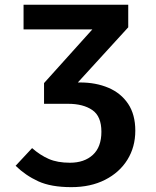

<svg xmlns="http://www.w3.org/2000/svg" viewBox="-20 -563 655 807"><path d="M165.1 -213.8 368.2 -439.5H79V-543.1H519V-448.2L307.2 -216.4H316.4Q383.1 -216.4 435.6 -194.1Q488.2 -171.8 518.5 -126.7Q548.7 -81.5 548.7 -13.8Q548.7 54.9 515.4 108.5Q482.1 162.1 421.5 192.8Q361 223.6 280 223.6Q194.4 223.6 140.8 199Q87.2 174.4 45.6 133.8L114.9 59.5Q148.7 89.2 185.1 105.1Q221.5 121 273.8 121Q334.4 121 370.3 87.9Q406.2 54.9 406.2 -9.2Q406.2 -74.4 367.9 -100.5Q329.7 -126.7 266.7 -126.7H165.1Z"/></svg>

Font: Fira Code SemiBold
Style: Regular
Weight: 600
Designer: Carrois Corporate, Edenspiekermann AG, Nikita Prokopov
Foundry: Carrois Corporate, Edenspiekermann AG, Nikita Prokopov
Version: Version 6.002